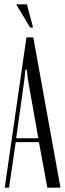

<svg xmlns="http://www.w3.org/2000/svg" viewBox="-20 -873 303 893"><path d="M133.8 -745.1H120.1L55.2 -853H105ZM2 0 103 -699.2H134.8L261.2 0H200.2L161.1 -211.9H53.2L22 0ZM98.1 -548.8 94.2 -508.8 55.2 -230H158.2L108.9 -508.8L105 -548.8Z"/></svg>

Font: Moniqa Narrow Heading
Style: Regular
Weight: 400
Width: 4
Designer: Rajesh Rajput
Foundry: Rajesh Rajput
Version: Version 1.000